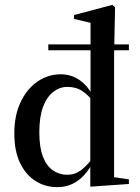

<svg xmlns="http://www.w3.org/2000/svg" viewBox="-20 -758 576 791"><path d="M179 -551V-575H511V-551ZM142 -213Q142 -152 156.5 -113.5Q171 -75 197.5 -56.5Q224 -38 257 -38Q291 -38 318 -60Q345 -82 368 -116L374 -91H363Q348 -60 326.5 -36.5Q305 -13 277.5 0Q250 13 216 13Q166 13 126 -12.5Q86 -38 62.5 -87Q39 -136 39 -208Q39 -283 65 -337.5Q91 -392 134.5 -422Q178 -452 231 -452Q258 -452 282.5 -442Q307 -432 328.5 -411Q350 -390 367 -354H380L371 -333Q340 -370 316 -385Q292 -400 257 -400Q226 -400 199.5 -379.5Q173 -359 157.5 -318Q142 -277 142 -213ZM511 0 352 11V-79V-83V-363L353 -369V-664L285 -680V-696L443 -738L454 -728L450 -528V-28L511 -19Z"/></svg>

Font: Source Serif 4 60pt SemiBold
Style: Regular
Weight: 600
Version: Version 4.004;hotconv 1.0.116;makeotfexe 2.5.65601